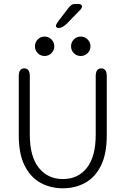

<svg xmlns="http://www.w3.org/2000/svg" viewBox="-20 -978 659 1008"><path d="M310 10.5Q245.5 10.5 193 -18.2Q140.5 -47 109.5 -108.2Q78.5 -169.5 78.5 -267.5V-578Q78.5 -619 107.5 -619Q136.5 -619 136.5 -578V-271Q136.5 -156 183.8 -97Q231 -38 310 -38Q390 -38 436.2 -97Q482.5 -156 482.5 -271V-578Q482.5 -619 511.5 -619Q540.5 -619 540.5 -578V-267.5Q540.5 -169.5 510 -108.2Q479.5 -47 427.2 -18.2Q375 10.5 310 10.5ZM214 -684Q193 -684 178.2 -698.8Q163.5 -713.5 163.5 -735Q163.5 -756 178.2 -771Q193 -786 214 -786Q235 -786 250 -771Q265 -756 265 -735Q265 -713.5 250 -698.8Q235 -684 214 -684ZM404 -684Q382.5 -684 367.8 -698.8Q353 -713.5 353 -735Q353 -756 367.8 -771Q382.5 -786 404 -786Q425 -786 440 -771Q455 -756 455 -735Q455 -713.5 440 -698.8Q425 -684 404 -684ZM287.5 -831Q283 -831 278.2 -833.8Q273.5 -836.5 273.5 -842.5Q273.5 -850 289 -870.5L338 -934.5Q348 -947.5 356 -952.5Q364 -957.5 379.5 -957.5H391Q399 -957.5 404.8 -954Q410.5 -950.5 410.5 -944Q410.5 -935 399 -924L331 -854Q319 -842.5 308.5 -836.8Q298 -831 287.5 -831Z"/></svg>

Font: Sono ExtraLight Monospace Light
Style: Regular
Weight: 300
Version: Version 2.112